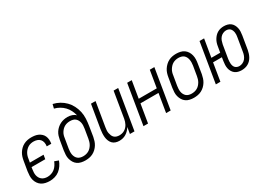

<svg xmlns="http://www.w3.org/2000/svg" viewBox="-14 -1455 2997 2183"><g transform="rotate(-30 1484.5 -363.5)"><path d="M197 8Q168 8 140.5 2Q113 -4 91 -18Q69 -32 53.5 -54.5Q38 -77 31 -103Q24 -129 25 -157.5Q26 -186 30 -215L51 -340Q55 -365 62.5 -389Q70 -413 83.5 -435Q97 -457 116 -475.5Q135 -494 158.5 -506Q182 -518 207 -523Q232 -528 256 -528Q281 -528 304.5 -524.5Q328 -521 349 -511Q370 -501 386.5 -485.5Q403 -470 412 -449Q421 -428 423 -404.5Q425 -381 421 -356L420 -351H361V-355Q365 -379 360 -402.5Q355 -426 340.5 -442.5Q326 -459 303.5 -466.5Q281 -474 256 -474Q239 -474 220.5 -470Q202 -466 185.5 -456Q169 -446 155.5 -432Q142 -418 132.5 -401.5Q123 -385 117.5 -367Q112 -349 110 -331L102 -287H282L273 -233H93L89 -206Q86 -186 85 -166.5Q84 -147 88 -128.5Q92 -110 101.5 -94Q111 -78 125.5 -67Q140 -56 158.5 -51Q177 -46 197 -46Q221 -46 246 -54Q271 -62 291 -78Q311 -94 325.5 -116.5Q340 -139 349 -162L401 -143Q390 -112 370.5 -83Q351 -54 323.5 -32.5Q296 -11 262.5 -1.5Q229 8 197 8Z M664 8Q636 8 609 2Q582 -4 560.5 -19Q539 -34 525.5 -56.5Q512 -79 505 -105Q498 -131 499.5 -159Q501 -187 505 -215L526 -340Q530 -364 537.5 -388Q545 -412 559 -433.5Q573 -455 592.5 -472.5Q612 -490 635 -501.5Q658 -513 682.5 -518Q707 -523 730 -523Q761 -523 789 -513.5Q817 -504 836 -484Q827 -520 811 -552.5Q795 -585 770 -611Q745 -637 713.5 -655Q682 -673 646 -682L659 -735Q704 -725 743.5 -703Q783 -681 814 -649.5Q845 -618 865.5 -578Q886 -538 896 -493.5Q906 -449 903.5 -401Q901 -353 893 -305L873 -180Q868 -155 860.5 -131Q853 -107 839 -84.5Q825 -62 805.5 -43.5Q786 -25 762.5 -13Q739 -1 713.5 3.5Q688 8 664 8ZM665 -46Q683 -46 701.5 -50Q720 -54 737 -63.5Q754 -73 767.5 -87.5Q781 -102 790.5 -118.5Q800 -135 805.5 -153Q811 -171 814 -189L834 -310Q837 -330 838 -349Q839 -368 835.5 -386Q832 -404 823.5 -420Q815 -436 801.5 -447.5Q788 -459 769.5 -463.5Q751 -468 732 -468Q714 -468 696.5 -464.5Q679 -461 662 -452Q645 -443 631.5 -429.5Q618 -416 608 -400Q598 -384 592.5 -366.5Q587 -349 585 -331L564 -206Q561 -187 560 -167.5Q559 -148 562 -130Q565 -112 573.5 -95.5Q582 -79 595.5 -67.5Q609 -56 627 -51Q645 -46 665 -46Z M1109 8Q1084 8 1060 0Q1036 -8 1020 -25Q1004 -42 995 -65Q986 -88 983.5 -113Q981 -138 982.5 -163.5Q984 -189 988 -215L1039 -520H1099L1047 -206Q1044 -187 1042.5 -168Q1041 -149 1044.5 -131.5Q1048 -114 1054.5 -97.5Q1061 -81 1073.5 -69Q1086 -57 1103.5 -51.5Q1121 -46 1140 -46Q1157 -46 1174.5 -50Q1192 -54 1208 -63.5Q1224 -73 1236.5 -86.5Q1249 -100 1257.5 -115.5Q1266 -131 1271.5 -148Q1277 -165 1280 -182L1336 -520H1396L1310 0H1250L1264 -84Q1252 -64 1235 -46Q1218 -28 1197.5 -15.5Q1177 -3 1154.5 2.5Q1132 8 1109 8Z M1428 0 1514 -520H1574L1537 -297H1774L1811 -520H1871L1785 0H1725L1765 -242H1528L1488 0Z M2089 8Q2061 8 2034 2Q2007 -4 1985.5 -19Q1964 -34 1950.5 -56.5Q1937 -79 1930 -105Q1923 -131 1924.5 -159Q1926 -187 1930 -215L1951 -340Q1955 -365 1962.5 -389Q1970 -413 1984.5 -435.5Q1999 -458 2018.5 -476.5Q2038 -495 2061.5 -507Q2085 -519 2110 -523.5Q2135 -528 2159 -528Q2187 -528 2214 -522Q2241 -516 2262.5 -501Q2284 -486 2298 -463.5Q2312 -441 2318.5 -415Q2325 -389 2324 -361Q2323 -333 2318 -305L2298 -180Q2293 -155 2285.5 -131Q2278 -107 2264 -84.5Q2250 -62 2230.5 -43.5Q2211 -25 2187.5 -13Q2164 -1 2138.5 3.5Q2113 8 2089 8ZM2090 -46Q2108 -46 2126.5 -50Q2145 -54 2162 -63.5Q2179 -73 2192.5 -87.5Q2206 -102 2215.5 -118.5Q2225 -135 2230.5 -153Q2236 -171 2239 -189L2260 -314Q2263 -333 2263.5 -352.5Q2264 -372 2261 -390Q2258 -408 2250 -424.5Q2242 -441 2228.5 -452.5Q2215 -464 2196.5 -469Q2178 -474 2158 -474Q2140 -474 2122 -470Q2104 -466 2087 -456.5Q2070 -447 2056.5 -432.5Q2043 -418 2033 -401.5Q2023 -385 2017.5 -367Q2012 -349 2010 -331L1989 -206Q1986 -187 1985 -167.5Q1984 -148 1987 -130Q1990 -112 1998.5 -95.5Q2007 -79 2020.5 -67.5Q2034 -56 2052 -51Q2070 -46 2090 -46Z M2715 8Q2691 8 2668.5 2Q2646 -4 2628.5 -17.5Q2611 -31 2599.5 -51Q2588 -71 2583.5 -93.5Q2579 -116 2580 -140Q2581 -164 2585 -188L2592 -233H2476L2438 0H2378L2464 -520H2524L2485 -287H2601L2614 -363Q2617 -384 2623.5 -404.5Q2630 -425 2641.5 -444.5Q2653 -464 2668.5 -480.5Q2684 -497 2703.5 -508Q2723 -519 2744 -523.5Q2765 -528 2786 -528Q2810 -528 2833 -522Q2856 -516 2873.5 -502.5Q2891 -489 2902 -469Q2913 -449 2918 -426.5Q2923 -404 2922 -380Q2921 -356 2917 -332L2888 -157Q2884 -136 2877.5 -115.5Q2871 -95 2860.5 -75.5Q2850 -56 2834.5 -39.5Q2819 -23 2799 -12Q2779 -1 2757.5 3.5Q2736 8 2715 8ZM2716 -46Q2737 -46 2759 -56Q2781 -66 2795.5 -84Q2810 -102 2818 -123.5Q2826 -145 2829 -166L2858 -341Q2861 -356 2862 -371.5Q2863 -387 2861 -401.5Q2859 -416 2853.5 -430Q2848 -444 2838.5 -454Q2829 -464 2815 -469Q2801 -474 2785 -474Q2764 -474 2742.5 -464Q2721 -454 2706.5 -436Q2692 -418 2684.5 -396.5Q2677 -375 2673 -354L2644 -179Q2642 -164 2641 -148.5Q2640 -133 2641.5 -118.5Q2643 -104 2648 -90Q2653 -76 2663 -66Q2673 -56 2687 -51Q2701 -46 2716 -46Z"/></g></svg>

Font: Iosevka QP Light
Style: Italic
Weight: 300
Italic angle: -9°
Designer: Belleve Invis
Foundry: Belleve Invis
Version: Version 20.0.0; ttfautohint (v1.8.4)